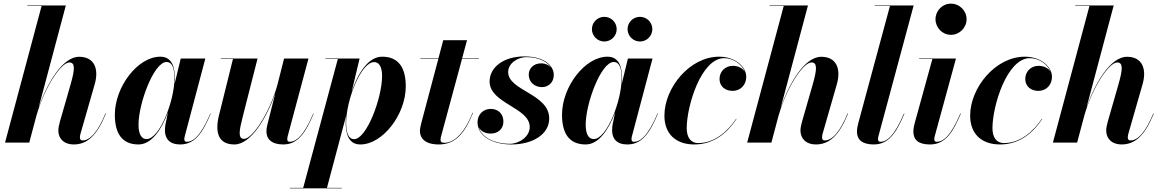

<svg xmlns="http://www.w3.org/2000/svg" viewBox="-20 -780 6356 1050"><path d="M366 -318 307.5 -114.5C303 -98 299 -79.5 299 -66.5C299 -21 330.5 10 383 10C456.5 10 510 -38 559 -158.5L556.5 -159.5C516 -60 472.5 -12 432.5 -12C422.5 -12 417 -16.5 417 -29.5C417 -34.5 418.5 -42.5 420 -48L498 -319.5C522.5 -405 494.5 -469.5 413 -469.5C320.5 -469.5 236 -321 191 -190.5L340 -750H130V-747.5H207.5L7.5 0H140L179.5 -148.5C227 -311.5 316 -438.5 359 -438.5C392.5 -438.5 389.5 -400.5 366 -318Z M936.5 -350C936.5 -413 920.5 -470 856.5 -470C733.5 -470 608 -305.5 608 -152.5C608 -52.5 645.5 10 737.5 10C810.5 10 865 -75 898.5 -166L884.5 -97.5C883.5 -90.5 882 -81 882 -67C882 -22 907 10 965 10C1043.5 10 1086 -48.5 1132.5 -158.5L1130.5 -159.5C1076.5 -32.5 1034 -4.5 1001.5 -4.5C992 -4.5 988 -10 988 -18.5C988 -23 988.5 -28 990 -33.5L1103 -460H968.5L935 -322.5C936 -332.5 936.5 -341.5 936.5 -350ZM934 -351.5C934 -228 853 -19.5 781.5 -19.5C753.5 -19.5 737.5 -46.5 737.5 -98C737.5 -215.5 822 -441 890.5 -441C923 -441 934 -404 934 -351.5Z M1388.5 -460H1188V-457.5H1254L1175.5 -141C1156 -53.5 1175.5 10 1262 10C1353.5 10 1440.5 -140 1485.5 -270L1442 -97.5C1439 -86.5 1437 -72 1437 -61.5C1437 -20.5 1464.5 10 1529 10C1606 10 1649 -48.5 1695.5 -158.5L1693.5 -159.5C1639.5 -32.5 1597 -4.5 1563.5 -4.5C1555 -4.5 1551 -10.5 1551 -18C1551 -22.5 1551.5 -28 1553 -34L1667 -460H1533.5L1497.5 -317.5C1453 -156 1358 -20.5 1315.5 -20.5C1280 -20.5 1287.5 -63.5 1307.5 -142Z M1870.5 -110C1870.5 -47 1887 10 1950.5 10C2073.5 10 2199 -154.5 2199 -307.5C2199 -407.5 2161.5 -470 2069.5 -470C1992 -470 1935.5 -374.5 1903 -277.5L1946.5 -460H1760V-457.5H1827.5L1638 247.5H1565V250H1849.5V247.5H1768L1873.5 -149C1871.5 -134.5 1870.5 -121.5 1870.5 -110ZM1873 -108.5C1873 -232 1954 -440.5 2026 -440.5C2055 -440.5 2069.5 -411 2069.5 -364.5C2069.5 -244.5 1985 -19 1916.5 -19C1884.5 -19 1873 -56 1873 -108.5Z M2567 -163 2564.5 -163.5C2511 -31 2451.5 1 2409.5 1C2396.5 1 2389 -4 2389 -14C2389 -23 2391.5 -32.5 2393.5 -39.5L2506.5 -457.5H2599V-460H2507L2534 -560H2404L2377.5 -460H2279V-457.5H2377L2288 -122.5C2282.5 -102.5 2276.5 -79 2276.5 -63.5C2276.5 -26.5 2302 10 2379 10C2469 10 2519.5 -47.5 2567 -163Z M2983.5 -132C2983.5 -267.5 2759 -283.5 2759 -386C2759 -431.5 2807 -467.5 2860.5 -467.5C2926.5 -467.5 2974 -442 2994.5 -409C2982 -424.5 2962 -433.5 2938.5 -433.5C2898.5 -433.5 2871.5 -406 2871.5 -371.5C2871.5 -329 2906.5 -303.5 2943.5 -303.5C2977 -303.5 3008.5 -327 3008.5 -370.5C3008.5 -417.5 2961 -471.5 2848 -471.5C2732.5 -471.5 2657.5 -411 2657.5 -334.5C2657.5 -213.5 2877 -192.5 2877 -85.5C2877 -32.5 2819.5 6.5 2766.5 6.5C2689 6.5 2615 -25.5 2598 -84.5C2609 -62 2634 -49.5 2663.5 -49.5C2701 -49.5 2733 -72.5 2733 -115.5C2733 -157.5 2704 -184.5 2664 -184.5C2620 -184.5 2591.5 -151.5 2591.5 -111.5C2591.5 -37 2670.5 10 2777 10C2893.5 10 2983.5 -45.5 2983.5 -132Z M3412 -620.5C3412 -583.5 3442.5 -553 3480 -553C3517 -553 3547.5 -583.5 3547.5 -620.5C3547.5 -658 3517 -688 3480 -688C3442.5 -688 3412 -658 3412 -620.5ZM3217 -620.5C3217 -583.5 3247.5 -553 3285 -553C3322 -553 3352.5 -583.5 3352.5 -620.5C3352.5 -658 3322 -688 3285 -688C3247.5 -688 3217 -658 3217 -620.5ZM3382 -350C3382 -413 3366 -470 3302 -470C3179 -470 3053.5 -305.5 3053.5 -152.5C3053.5 -52.5 3091 10 3183 10C3256 10 3310.5 -75 3344 -166L3330 -97.5C3329 -90.5 3327.5 -81 3327.5 -67C3327.5 -22 3352.5 10 3410.5 10C3489 10 3531.5 -48.5 3578 -158.5L3576 -159.5C3522 -32.5 3479.5 -4.5 3447 -4.5C3437.5 -4.5 3433.5 -10 3433.5 -18.5C3433.5 -23 3434 -28 3435.5 -33.5L3548.5 -460H3414L3380.5 -322.5C3381.5 -332.5 3382 -341.5 3382 -350ZM3379.5 -351.5C3379.5 -228 3298.5 -19.5 3227 -19.5C3199 -19.5 3183 -46.5 3183 -98C3183 -215.5 3267.5 -441 3336 -441C3368.5 -441 3379.5 -404 3379.5 -351.5Z M4008 -129.5 4006 -130.5C3960 -62.5 3888.5 2.5 3798.5 2.5C3757.5 2.5 3735.5 -28.5 3735.5 -79C3735.5 -200.5 3814.5 -462 3940.5 -462C3989.5 -462 4038.5 -428 4053.5 -386.5C4041.5 -409 4014 -420 3987 -420C3946.5 -420 3915 -389 3915 -349C3915 -304 3949.5 -283 3987 -283C4028.5 -283 4061 -314.5 4061 -360C4061 -414 4002 -470 3912.5 -470C3751.5 -470 3613.5 -300 3613.5 -147.5C3613.5 -50 3673.5 10 3777 10C3888 10 3961 -59 4008 -129.5Z M4424.5 -318 4366 -114.5C4361.5 -98 4357.5 -79.5 4357.5 -66.5C4357.5 -21 4389 10 4441.5 10C4515 10 4568.5 -38 4617.5 -158.5L4615 -159.5C4574.5 -60 4531 -12 4491 -12C4481 -12 4475.5 -16.5 4475.5 -29.5C4475.5 -34.5 4477 -42.5 4478.5 -48L4556.5 -319.5C4581 -405 4553 -469.5 4471.5 -469.5C4379 -469.5 4294.5 -321 4249.5 -190.5L4398.5 -750H4188.5V-747.5H4266L4066 0H4198.5L4238 -148.5C4285.5 -311.5 4374.5 -438.5 4417.5 -438.5C4451 -438.5 4448 -400.5 4424.5 -318Z M4926 -158.5 4923.5 -159.5C4870 -32.5 4827 -4.5 4795 -4.5C4785.5 -4.5 4781.5 -10 4781.5 -18.5C4781.5 -22.5 4782 -28 4783.5 -33.5L4976.5 -750H4763.5V-747.5H4847L4674 -107.5C4671.5 -97.5 4666.5 -79 4666.5 -60C4666.5 -17.5 4693.5 10 4758 10C4837 10 4879.5 -48.5 4926 -158.5Z M5096 -675C5096 -629.5 5132.5 -589.5 5180.5 -589.5C5228.5 -589.5 5266 -629.5 5266 -675C5266 -720.5 5228.5 -760 5180.5 -760C5132.5 -760 5096 -720.5 5096 -675ZM5234.5 -158.5 5232 -159.5C5178 -32 5136 -4.5 5102.5 -4.5C5093 -4.5 5089.5 -10.5 5089.5 -19C5089.5 -23.5 5090 -28.5 5091.5 -34L5208 -460H5006.5V-457.5H5079L4982.5 -107.5C4979.5 -96.5 4975 -77.5 4975 -60C4975 -17 5000.5 10 5065 10C5146.5 10 5187.5 -48.5 5234.5 -158.5Z M5680 -129.5 5678 -130.5C5632 -62.5 5560.5 2.5 5470.5 2.5C5429.5 2.5 5407.5 -28.5 5407.5 -79C5407.5 -200.5 5486.5 -462 5612.5 -462C5661.5 -462 5710.5 -428 5725.5 -386.5C5713.5 -409 5686 -420 5659 -420C5618.5 -420 5587 -389 5587 -349C5587 -304 5621.5 -283 5659 -283C5700.5 -283 5733 -314.5 5733 -360C5733 -414 5674 -470 5584.5 -470C5423.5 -470 5285.5 -300 5285.5 -147.5C5285.5 -50 5345.5 10 5449 10C5560 10 5633 -59 5680 -129.5Z M6096.5 -318 6038 -114.5C6033.5 -98 6029.5 -79.5 6029.5 -66.5C6029.5 -21 6061 10 6113.5 10C6187 10 6240.5 -38 6289.5 -158.5L6287 -159.5C6246.5 -60 6203 -12 6163 -12C6153 -12 6147.5 -16.5 6147.5 -29.5C6147.5 -34.5 6149 -42.5 6150.5 -48L6228.5 -319.5C6253 -405 6225 -469.5 6143.5 -469.5C6051 -469.5 5966.5 -321 5921.5 -190.5L6070.5 -750H5860.5V-747.5H5938L5738 0H5870.5L5910 -148.5C5957.5 -311.5 6046.5 -438.5 6089.5 -438.5C6123 -438.5 6120 -400.5 6096.5 -318Z"/></svg>

Font: Bodoni* 72pt
Style: Bold Italic
Weight: 700
Italic angle: -13°
Version: Version 2.3